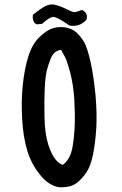

<svg xmlns="http://www.w3.org/2000/svg" viewBox="-20 -822 540 847"><path d="M240.7 3.9Q218.3 0.5 197 -13.2Q175.8 -26.9 156.7 -50.8Q118.2 -97.7 100.1 -158.2Q82 -218.3 77.6 -298.8Q73.2 -379.4 80.6 -448.7Q82.5 -466.3 85 -482.7Q87.4 -499 90.3 -514.6Q93.3 -530.3 96.9 -544.7Q100.6 -559.1 105 -572.8Q122.1 -628.4 155.3 -659.7Q188.5 -690.4 213.9 -697.8Q239.7 -705.1 267.6 -701.2Q274.4 -700.2 281 -698.2Q287.6 -696.3 293.5 -693.8Q299.3 -691.4 304.7 -688Q310.1 -684.6 314.9 -680.7Q332.5 -665.5 349.1 -639.6Q365.7 -613.3 380.9 -542.5Q388.2 -507.8 393.3 -471.2Q398.4 -434.6 401.9 -396.5Q408.2 -319.3 404.8 -257.3Q402.8 -226.1 399.4 -197.3Q396 -168.5 390.6 -141.6Q379.4 -86.9 359.9 -59.6Q350.6 -45.9 339.8 -34.4Q329.1 -22.9 316.9 -13.7Q291 5.9 241.7 3.9H241.2ZM257.3 -95.2Q267.6 -101.6 280.3 -119.6Q294.4 -139.6 300.8 -178.2Q307.6 -218.8 309.6 -270Q311.5 -321.3 307.6 -385.3Q305.7 -417 301 -446.3Q296.4 -475.6 289.6 -502.4Q274.9 -555.7 267.6 -568.8Q260.3 -583 252 -597.7Q250 -601.1 247.1 -601.6Q244.1 -602.1 233.4 -598.1Q214.4 -589.4 204.1 -564.5Q192.9 -537.1 186 -509.3Q183.1 -496.1 180.7 -475.6Q178.2 -455.1 177.2 -428.2Q174.8 -374 176.3 -303.7Q177.7 -234.9 191.9 -187.5Q199.2 -164.1 207.8 -146.2Q216.3 -128.4 226.1 -117.2Q234.9 -106.9 242.9 -101.6Q251 -96.2 257.3 -95.2ZM284.2 -710.9Q257.8 -729.5 239 -739Q220.2 -748.5 213.9 -747.6Q197.8 -745.6 168.5 -719.2L166.5 -717.3L163.1 -716.8L145.5 -714.8L142.1 -714.4L139.2 -716.3L133.3 -720.2L131.3 -721.7L130.4 -723.6Q122.6 -736.3 125 -753.4L125.5 -757.3L128.9 -759.8Q161.6 -785.6 179.7 -794.9Q189.5 -799.8 199.5 -801.5Q209.5 -803.2 219.2 -801.8Q237.3 -798.3 257.3 -789.1Q266.1 -784.7 275.1 -780.8Q284.2 -776.9 292.5 -772.9Q306.2 -767.1 314.5 -769L337.9 -776.9L342.3 -778.3L346.2 -775.9Q367.7 -762.2 362.3 -738.3L361.3 -735.4L359.9 -733.4Q330.6 -702.6 288.6 -709L286.1 -709.5Z"/></svg>

Font: NaikaiFont
Style: Bold
Weight: 700
Version: Version 1.89